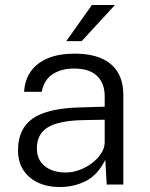

<svg xmlns="http://www.w3.org/2000/svg" viewBox="-20 -743 602 773"><path d="M221.5 10Q171 10 133 -7.8Q95 -25.5 73.8 -58.5Q52.5 -91.5 52.5 -138Q52.5 -224 111.2 -265.5Q170 -307 301.5 -310.5L401.5 -313.5V-356.5Q401.5 -407 370.8 -437.2Q340 -467.5 276 -467Q228 -467 192.8 -444.8Q157.5 -422.5 148 -373.5H77Q80 -422 104.5 -456.2Q129 -490.5 173.5 -508.8Q218 -527 280 -527Q344 -527 387.8 -508.2Q431.5 -489.5 454 -452.2Q476.5 -415 476.5 -360V0H409.5L404 -99.5Q373 -38 325.2 -14Q277.5 10 221.5 10ZM243.5 -48.5Q271.5 -48.5 299.2 -58.5Q327 -68.5 350 -86Q373 -103.5 387 -125Q401 -146.5 401.5 -169V-261L318 -259.5Q252.5 -258.5 210.8 -246.5Q169 -234.5 148.8 -209.8Q128.5 -185 128.5 -145Q128.5 -99.5 160.5 -74Q192.5 -48.5 243.5 -48.5ZM350 -723H443L309 -577.5H247Z"/></svg>

Font: Public Sans Thin Light
Style: Regular
Weight: 300
Version: Version 1.007